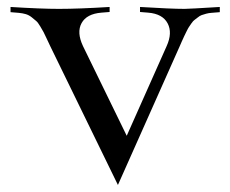

<svg xmlns="http://www.w3.org/2000/svg" viewBox="-20 -508 651 543"><path d="M313.5 15.1 122.1 -377.4Q119.6 -382.3 112.8 -397.2Q106 -412.1 103.3 -417Q100.6 -421.9 94 -433.1Q87.4 -444.3 82.5 -448.5Q77.6 -452.6 69.8 -459Q62 -465.3 53 -468Q43.9 -470.7 32.7 -471.7L9.8 -473.6V-488.3Q96.2 -482.9 146.5 -482.9Q202.6 -482.9 290 -488.3V-474.1L266.6 -472.2Q225.1 -468.8 210.7 -442.6Q196.3 -416.5 214.8 -377.4L338.4 -124L451.2 -377.4Q468.3 -415 454.1 -441.9Q439.9 -468.8 399.4 -472.2L376 -474.1V-488.3Q463.4 -482.9 502 -482.9Q514.2 -482.9 601.6 -488.3V-473.6L578.1 -471.7Q570.3 -471.2 563 -469.2Q555.7 -467.3 550.3 -465.3Q544.9 -463.4 539.1 -458.5Q533.2 -453.6 529.8 -451.4Q526.4 -449.2 521.2 -441.7Q516.1 -434.1 514.2 -431.4Q512.2 -428.7 507.3 -418.7Q502.4 -408.7 501.2 -406.2Q500 -403.8 494.6 -391.8Q489.3 -379.9 488.3 -377.4Z"/></svg>

Font: Flanker
Style: Regular
Weight: 400
Designer: Flanker
Foundry: Flanker
Version: Version 2.027